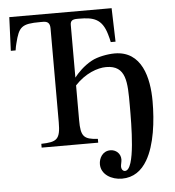

<svg xmlns="http://www.w3.org/2000/svg" viewBox="-57 -715 871 957"><g transform="rotate(-5 378.0 -236.5)"><path d="M327 -596C327 -617 337 -624 362 -624H371C442 -624 485 -613 508 -534C512 -520 517 -502 518 -494H542L537 -662H25L18 -494H42C44 -508 46 -518 49 -529C69 -610 83 -624 176 -624H191C214 -624 225 -614 225 -588V-119C225 -32 207 -21 129 -19V0H412V-19C342 -23 327 -38 327 -119V-294C379 -350 441 -372 484 -372C585 -372 585 -287 585 -172C585 -76 585 152 533 152C523 152 515 143 515 128C515 120 520 104 520 93C520 63 496 43 469 43C429 43 411 79 411 108C411 159 462 189 515 189C573 189 614 158 642 110C686 35 700 -82 700 -182C700 -300 668 -436 532 -436C498 -436 447 -427 416 -410C375 -388 343 -354 327 -333Z"/></g></svg>

Font: XITS Math
Style: Regular
Weight: 400
Designer: MicroPress Inc., with final additions and corrections provided by Coen Hoffman, Elsevier (retired)
Version: Version 1.108